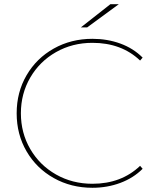

<svg xmlns="http://www.w3.org/2000/svg" viewBox="-20 -887 751 910"><path d="M59 -350Q59 -450 106 -530.5Q153 -611 235 -657Q317 -703 418 -703Q489 -703 550.5 -680.5Q612 -658 656 -614L644 -600Q556 -684 418 -684Q323 -684 245.5 -640Q168 -596 123.5 -519.5Q79 -443 79 -350Q79 -257 123.5 -180.5Q168 -104 245.5 -60Q323 -16 418 -16Q555 -16 644 -101L656 -87Q612 -43 550 -20Q488 3 418 3Q317 3 235 -43Q153 -89 106 -169.5Q59 -250 59 -350ZM503 -867H543L393 -757H363Z"/></svg>

Font: iiserrat Thin
Style: Regular
Weight: 100
Designer: Akira Ohta
Foundry: Akira Ohta
Version: Version 1.200;Glyphs 3.3.1 (3343)